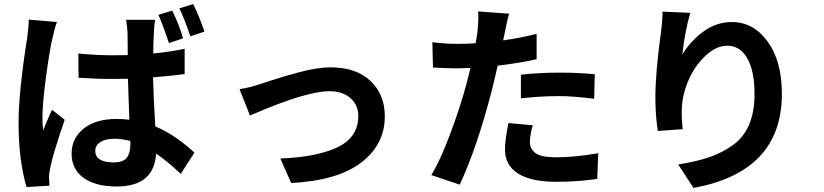

<svg xmlns="http://www.w3.org/2000/svg" viewBox="-20 -862 4040 941"><path d="M982 -707 913 -684Q882 -775 859 -821L927 -842Q957 -781 982 -707ZM877 -674 808 -651Q772 -758 756 -789L824 -810Q859 -739 877 -674ZM121 -766 259 -754Q249 -729 235 -666Q222 -609 205 -481.5Q188 -354 188 -286Q188 -250 192 -223Q198 -239 205 -256Q212 -273 221 -293Q230 -313 235 -324L297 -275Q240 -109 226 -39Q220 -11 220 6Q221 12 221.5 26.5Q222 41 222 48L110 55Q71 -78 71 -260Q71 -409 112 -669Q120 -722 121 -766ZM619 -155V-171Q578 -182 540 -182Q498 -182 472.5 -166Q447 -150 447 -123Q447 -66 538 -66Q582 -66 600.5 -88Q619 -110 619 -155ZM885 -623V-499Q820 -490 730 -483Q732 -395 741 -242Q832 -206 933 -114L866 -10Q793 -78 745 -109Q735 52 552 52Q449 52 390 10Q331 -32 331 -109Q331 -185 390.5 -232Q450 -279 550 -279Q587 -279 614 -275Q614 -281 611 -358Q608 -435 607 -476Q595 -476 571.5 -475.5Q548 -475 537 -475Q452 -475 365 -481L364 -600Q450 -591 537 -591Q583 -591 606 -592Q606 -619 605.5 -655.5Q605 -692 605 -700Q605 -718 598 -765H740Q736 -738 734 -702Q731 -636 731 -600Q809 -607 885 -623Z M1154 -425Q1202 -432 1258 -451Q1260 -452 1303.5 -466Q1347 -480 1374.5 -488Q1402 -496 1446.5 -508Q1491 -520 1529.5 -526Q1568 -532 1600 -532Q1725 -532 1795.5 -465.5Q1866 -399 1866 -292Q1866 -154 1750.5 -65.5Q1635 23 1407 35L1354 -85Q1441 -89 1506.5 -101Q1572 -113 1626 -136.5Q1680 -160 1708 -199.5Q1736 -239 1736 -294Q1736 -347 1697.5 -381Q1659 -415 1594 -415Q1482 -415 1222 -303Q1210 -298 1205 -296Z M2533 -380V-496Q2623 -506 2722 -506Q2819 -506 2895 -498L2892 -378Q2786 -391 2723 -391Q2629 -391 2533 -380ZM2610 -696V-572Q2534 -554 2419 -540Q2412 -507 2389 -413Q2316 -134 2233 43L2094 -4Q2137 -74 2186 -204.5Q2235 -335 2265 -447Q2272 -473 2286 -529Q2242 -527 2222 -527Q2170 -527 2102 -531L2099 -655Q2167 -647 2223 -647Q2266 -647 2311 -650Q2317 -681 2320 -706Q2327 -773 2323 -806L2475 -795Q2465 -760 2454 -702L2446 -664Q2525 -675 2610 -696ZM2472 -259 2591 -248Q2577 -199 2577 -166Q2577 -131 2605.5 -111Q2634 -91 2707 -91Q2795 -91 2912 -111L2907 15Q2811 29 2706 29Q2583 29 2519 -11.5Q2455 -52 2455 -128Q2455 -178 2472 -259Z M3227 -805 3363 -799Q3337 -709 3324 -595Q3364 -661 3427.5 -707.5Q3491 -754 3567 -754Q3673 -754 3742.5 -658Q3812 -562 3812 -402Q3812 -20 3379 59L3304 -56Q3393 -70 3456 -91.5Q3519 -113 3572 -151Q3625 -189 3651.5 -251.5Q3678 -314 3678 -401Q3678 -514 3642.5 -576Q3607 -638 3545 -638Q3490 -638 3437.5 -588.5Q3385 -539 3354.5 -469Q3324 -399 3322 -333Q3319 -292 3326 -229L3204 -220Q3192 -296 3192 -385Q3192 -504 3219 -701Q3227 -760 3227 -805Z"/></svg>

Font: Noto Sans Korean Bold
Style: Bold
Weight: 700
Designer: Ryoko NISHIZUKA  (kana & ideographs); Paul D. Hunt (Latin, Greek & Cyrillic); Wenlong ZHANG  (bopomofo); Sandoll Communi
Foundry: Adobe Systems Incorporated
Version: Version 1.000;PS 1;hotconv 1.0.78;makeotf.lib2.5.61930